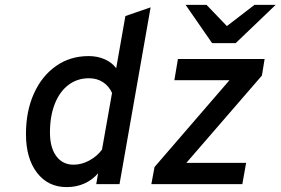

<svg xmlns="http://www.w3.org/2000/svg" viewBox="-20 -752 1146 784"><path d="M252 12Q176 12 131 -46.8Q86 -105.5 86 -204.5Q86 -298 118.5 -370Q151 -442 208.8 -482.5Q266.5 -523 342 -523Q377.5 -523 407 -510.2Q436.5 -497.5 454.5 -473.5L492 -686.5L595 -722L468 0H373L380.5 -44.5Q357 -17 324.2 -2.5Q291.5 12 252 12ZM280.5 -79.5Q313 -79.5 344.5 -96.5Q376 -113.5 396.5 -141L437.5 -372.5Q424.5 -401 400 -416.8Q375.5 -432.5 343.5 -432.5Q295.5 -432.5 259.5 -405.2Q223.5 -378 203.8 -328Q184 -278 184 -211Q184 -149.5 209.8 -114.5Q235.5 -79.5 280.5 -79.5ZM598 0 611 -70 917 -424.5H692L706.5 -511H1060.5L1049.5 -443.5L741 -87H985L969.5 0ZM846 -576 738 -732H823.5L906.5 -645.5L1019 -732H1105.5L942.5 -576Z"/></svg>

Font: Overpass Medium
Style: Italic
Weight: 500
Italic angle: -10°
Designer: Delve Withrington, Dave Bailey, Thomas Jockin
Foundry: Delve Fonts LLC
Version: Version 4.000